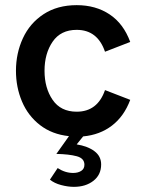

<svg xmlns="http://www.w3.org/2000/svg" viewBox="-20 -522 561 746"><path d="M174 176 204 131Q233 150 264 150Q283 150 295.5 142Q308 134 308 118Q308 93 278 85Q248 77 199 76L248 7Q182 0 135.5 -36Q89 -72 65.5 -127.5Q42 -183 42 -247Q42 -315 69 -373.5Q96 -432 149.5 -467Q203 -502 278 -502Q352 -502 406 -466Q460 -430 486 -359L388 -321Q359 -406 278 -406Q216 -406 184.5 -360Q153 -314 153 -247Q153 -180 184.5 -134Q216 -88 278 -88Q359 -88 388 -172L486 -134Q462 -70 415 -34Q368 2 303 8L278 39Q321 46 347 65.5Q373 85 373 117Q373 157 343 180.5Q313 204 267 204Q244 204 217.5 197Q191 190 174 176Z"/></svg>

Font: Hanken Grotesk SemiBold
Style: Regular
Weight: 600
Designer: Alfredo Marco Pradil
Foundry: Hanken Design Co.
Version: Version 3.014